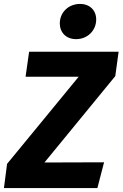

<svg xmlns="http://www.w3.org/2000/svg" viewBox="-40 -956 623 976"><path d="M347 -757C404 -757 449 -800 449 -857C449 -903 417 -936 367 -936C309 -936 264 -894 264 -837C264 -791 296 -757 347 -757ZM-20 0H455L489 -131L186 -130L546 -569L563 -693H108L90 -566H360L-4 -123Z"/></svg>

Font: Fira Sans
Style: Bold Italic
Weight: 700
Italic angle: -8°
Designer: bBox Type GmbH & Carrois Corporate GbR & Edenspiekermann AG
Foundry: bBox Type GmbH & Carrois Corporate GbR & Edenspiekermann AG
Version: Version 4.301;PS 004.301;hotconv 1.0.88;makeotf.lib2.5.64775